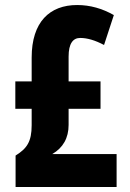

<svg xmlns="http://www.w3.org/2000/svg" viewBox="-20 -744 517 764"><path d="M287 -724C178 -724 106 -657 106 -515V-420H41V-311H106V-246C106 -180 87 -153 42 -125V0H444V-131H188C231 -156 253 -195 253 -247V-311H380V-420H253V-519C253 -570 270 -593 299 -593C327 -593 358 -584 394 -565L433 -684C387 -710 339 -724 287 -724Z"/></svg>

Font: Noto Sans Gujarati UI ExtraCondensed ExtraBold
Style: Regular
Weight: 800
Width: 2
Designer: Jelle Bosma - Monotype Design Team, Universal Thirst
Foundry: Monotype Imaging Inc.
Version: Version 2.106